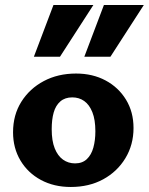

<svg xmlns="http://www.w3.org/2000/svg" viewBox="-20 -731 593 765"><path d="M262 14Q195 14 143 -14Q91 -42 61.5 -91.5Q32 -141 32 -204Q32 -273 65 -325.5Q98 -378 154.5 -408Q211 -438 283 -438Q349 -438 400.5 -410.5Q452 -383 482 -334Q512 -285 512 -221Q512 -154 479.5 -100.5Q447 -47 391 -16.5Q335 14 262 14ZM279 -80Q308 -80 326 -97Q344 -114 352 -143Q360 -172 360 -208Q360 -254 348 -284Q336 -314 315.5 -328.5Q295 -343 268 -343Q239 -343 220.5 -327Q202 -311 194 -283Q186 -255 186 -216Q186 -170 198 -140Q210 -110 231 -95Q252 -80 279 -80ZM115 -505 193 -711H352L219 -505ZM316 -505 394 -711H553L420 -505Z"/></svg>

Font: Ysabeau Office ExtraBold
Style: Regular
Weight: 800
Designer: Christian Thalmann (Catharsis Fonts)
Version: Version 2.001;gftools[0.9.30]; featfreeze: tnum,lnum,ss02